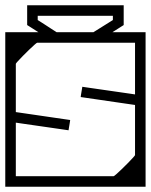

<svg xmlns="http://www.w3.org/2000/svg" viewBox="-40 -708 572 728"><path d="M512 -279Q512 -256.5 512 -227Q512 -197.5 512 -166.2Q512 -135 512 -105.5Q512 -76 512 -52Q512 -28 512 -14Q512 0 512 0Q512 0 512 0Q512 0 512 0Q512 0 512 0Q512 0 512 0Q512 0 492.2 0Q472.5 0 441.8 0Q411 0 376 0Q341 0 310.2 0Q279.5 0 259.8 0Q240 0 240 0Q240 0 240 0Q240 0 240 0Q240 0 240 0Q240 0 240 0Q240 0 240 0Q240 -10 240 -20.2Q240 -30.5 240 -40Q242.5 -40 256.5 -40Q270.5 -40 290.8 -40Q311 -40 331.8 -40Q352.5 -40 368.8 -40Q385 -40 391 -40Q391 -40 391 -40Q391 -40 391 -40Q391 -40 391 -40Q391 -40 391 -40Q392.5 -40 401 -47.5Q409.5 -55 421.5 -66.5Q433.5 -78 445 -89.8Q456.5 -101.5 464.2 -110Q472 -118.5 472 -120V-279ZM-20 -307Q-20 -330 -20 -359Q-20 -388 -20 -419.5Q-20 -451 -20 -480.5Q-20 -510 -20 -534Q-20 -558 -20 -572Q-20 -586 -20 -586Q-20 -586 -20 -586Q-20 -586 -20 -586Q-20 -586 -20 -586Q-20 -586 -20 -586Q-20 -586 -0.2 -586Q19.5 -586 50.2 -586Q81 -586 116 -586Q151 -586 181.8 -586Q212.5 -586 232.2 -586Q252 -586 252 -586Q252 -586 252 -586Q252 -586 252 -586Q252 -586 252 -586Q252 -586 252 -586Q252 -586 252 -586Q252 -576.5 252 -566.2Q252 -556 252 -546Q249.5 -546 235.5 -546Q221.5 -546 201.2 -546Q181 -546 160.2 -546Q139.5 -546 123.2 -546Q107 -546 101 -546Q101 -546 101 -546Q101 -546 101 -546Q101 -546 101 -546Q101 -546 101 -546Q99.5 -546 91 -538.5Q82.5 -531 70.5 -519.5Q58.5 -508 47 -496.2Q35.5 -484.5 27.8 -476Q20 -467.5 20 -466V-307ZM-20 -249H20Q20 -249 20 -228Q20 -207 20 -175.8Q20 -144.5 20 -113.2Q20 -82 20 -61Q20 -40 20 -40Q20 -40 20 -40Q20 -40 20 -40Q20 -40 20 -40Q20 -40 20 -40Q20 -40 20 -40Q20 -40 20 -40Q20 -40 20 -40Q20 -40 20 -40Q20 -40 20 -40Q20 -40 20 -40Q20 -40 20 -40Q20 -40 43.5 -40Q67 -40 101.5 -40Q136 -40 170.5 -40Q205 -40 228.5 -40Q252 -40 252 -40Q252 -30.5 252 -20.2Q252 -10 252 0Q252 0 252 0Q252 0 252 0Q252 0 252 0Q252 0 252 0Q252 0 252 0Q252 0 232.2 0Q212.5 0 181.8 0Q151 0 116 0Q81 0 50.2 0Q19.5 0 -0.2 0Q-20 0 -20 0Q-20 0 -20 0Q-20 0 -20 0Q-20 0 -20 0Q-20 0 -20 0Q-20 0 -20 -18Q-20 -36 -20 -64.2Q-20 -92.5 -20 -124.5Q-20 -156.5 -20 -184.8Q-20 -213 -20 -231Q-20 -249 -20 -249ZM512 -337H472Q472 -337 472 -358Q472 -379 472 -410.2Q472 -441.5 472 -472.8Q472 -504 472 -525Q472 -546 472 -546Q472 -546 472 -546Q472 -546 472 -546Q472 -546 472 -546Q472 -546 472 -546Q472 -546 472 -546Q472 -546 472 -546Q472 -546 472 -546Q472 -546 472 -546Q472 -546 472 -546Q472 -546 472 -546Q472 -546 472 -546Q472 -546 448.5 -546Q425 -546 390.5 -546Q356 -546 321.5 -546Q287 -546 263.5 -546Q240 -546 240 -546Q240 -556 240 -566.2Q240 -576.5 240 -586Q240 -586 240 -586Q240 -586 240 -586Q240 -586 240 -586Q240 -586 240 -586Q240 -586 240 -586Q240 -586 259.8 -586Q279.5 -586 310.2 -586Q341 -586 376 -586Q411 -586 441.8 -586Q472.5 -586 492.2 -586Q512 -586 512 -586Q512 -586 512 -586Q512 -586 512 -586Q512 -586 512 -586Q512 -586 512 -586Q512 -586 512 -568Q512 -550 512 -521.8Q512 -493.5 512 -461.5Q512 -429.5 512 -401.2Q512 -373 512 -355Q512 -337 512 -337ZM512 -487V-117H472Q472 -117 472 -163Q472 -209 472 -307Q472 -307 472 -309.5Q472 -312 472 -312Q472 -312 472 -314.5Q472 -317 472 -317Q472 -408 472 -447.5Q472 -487 472 -487ZM-20 -98V-468H20Q20 -468 20 -422.2Q20 -376.5 20 -278Q20 -278 20 -275.5Q20 -273 20 -273Q20 -273 20 -270.5Q20 -268 20 -268Q20 -177.5 20 -137.8Q20 -98 20 -98ZM1 -229V-302H20Q20 -302 20 -297.2Q20 -292.5 20 -287.8Q20 -283 20 -283Q20 -283 40.8 -280Q61.5 -277 92.2 -272.5Q123 -268 153.8 -263.5Q184.5 -259 205.2 -256Q226 -253 226 -253Q226 -253 225.8 -250.8Q225.5 -248.5 224.8 -244Q224 -239.5 223 -233Q222 -226.5 221.2 -222.2Q220.5 -218 220.2 -216Q220 -214 220 -214Q220 -214 199.8 -217Q179.5 -220 149.8 -224.2Q120 -228.5 90.2 -232.8Q60.5 -237 40.2 -240Q20 -243 20 -243Q20 -243 20 -239.5Q20 -236 20 -232.5Q20 -229 20 -229ZM491 -364V-291H472Q472 -291 472 -295.8Q472 -300.5 472 -305.2Q472 -310 472 -310Q472 -310 451.2 -313Q430.5 -316 399.8 -320.5Q369 -325 338.2 -329.5Q307.5 -334 286.8 -337Q266 -340 266 -340Q266 -340 266.2 -342.2Q266.5 -344.5 267.2 -349Q268 -353.5 269 -360Q270 -366.5 270.8 -370.8Q271.5 -375 271.8 -377Q272 -379 272 -379Q272 -379 292.2 -376Q312.5 -373 342.2 -368.8Q372 -364.5 401.8 -360.2Q431.5 -356 451.8 -353Q472 -350 472 -350Q472 -350 472 -353.5Q472 -357 472 -360.5Q472 -364 472 -364ZM308 -582Q308 -582 316 -587Q324 -592 336 -599.5Q348 -607 360 -614.5Q372 -622 380 -627Q388 -632 388 -632Q388 -632 388 -632Q388 -632 388 -632Q388 -632 388 -636Q388 -640 388 -644Q388 -648 388 -648Q372.5 -648 358.5 -648Q344.5 -648 331.2 -648Q318 -648 304.5 -648Q291 -648 276.5 -648Q262 -648 246 -648Q229.5 -648 215 -648Q200.5 -648 187 -648Q173.5 -648 160 -648Q146.5 -648 132.5 -648Q118.5 -648 103 -648Q103 -648 103 -644Q103 -640 103 -636Q103 -632 103 -632Q103 -632 103 -632Q103 -632 103 -632Q103 -632 111 -627Q119 -622 130.5 -614.5Q142 -607 153.5 -599.5Q165 -592 173 -587Q181 -582 181 -582L126 -573Q126 -573 116.5 -579Q107 -585 94.5 -593Q82 -601 72.5 -607Q63 -613 63 -613Q63 -613 63 -613Q63 -613 63 -613Q63 -613 63 -624.2Q63 -635.5 63 -650.5Q63 -665.5 63 -676.8Q63 -688 63 -688Q98.5 -688 124.2 -688Q150 -688 168.2 -688Q186.5 -688 199.8 -688Q213 -688 224 -688Q235 -688 246 -688Q256 -688 268 -688Q280 -688 295 -688Q310 -688 329.2 -688Q348.5 -688 373.2 -688Q398 -688 429 -688Q429 -688 429 -676.8Q429 -665.5 429 -650.5Q429 -635.5 429 -624.2Q429 -613 429 -613Q429 -613 429 -613Q429 -613 429 -613Q429 -613 419.5 -607Q410 -601 397.5 -593Q385 -585 375.5 -579Q366 -573 366 -573Z"/></svg>

Font: Honk
Style: Regular
Weight: 400
Designer: Noopur Datye & Yesha Goshar
Foundry: Ek Type
Version: Version 1.000